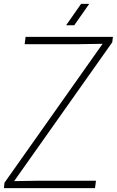

<svg xmlns="http://www.w3.org/2000/svg" viewBox="-29 -970 602 990"><path d="M389.2 -950.2H431.2L354 -839.8H312ZM-5.9 -27.8 500 -744.1 378.9 -742.2H98.1L103 -779.8H553.2L549.8 -752L43.9 -36.1L165 -38.1H465.8L460.9 0H-8.8Z"/></svg>

Font: Cooper Hewitt
Style: Light Italic
Weight: 704
Designer: Village Type and Design LLC
Foundry: Cooper Hewitt Smithsonian Design Museum
Version: 1.000